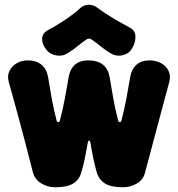

<svg xmlns="http://www.w3.org/2000/svg" viewBox="-20 -774 752 811"><path d="M213 17Q181 17 154 0.5Q127 -16 119 -46Q102 -114 85.5 -176Q69 -238 52.5 -299.5Q36 -361 17 -428Q10 -454 20 -474.5Q30 -495 51 -507Q72 -519 96 -519Q133 -519 155 -501Q177 -483 183 -449Q191 -400 199 -355.5Q207 -311 219 -265Q221 -258 226 -258Q231 -258 233 -265Q245 -311 253.5 -355.5Q262 -400 270 -449Q276 -483 297 -501Q318 -519 351 -519Q392 -519 414.5 -501Q437 -483 443 -449Q451 -400 459 -355.5Q467 -311 479 -265Q481 -258 486 -258Q491 -258 493 -265Q505 -311 513.5 -355.5Q522 -400 530 -449Q536 -483 557 -501Q578 -519 611 -519H612Q639 -519 660.5 -507Q682 -495 692 -474.5Q702 -454 695 -428Q677 -361 660.5 -299.5Q644 -238 627.5 -176Q611 -114 593 -46Q586 -16 559 0.5Q532 17 499 17Q449 17 423.5 1Q398 -15 389 -45Q380 -76 373.5 -108Q367 -140 362 -172Q360 -180 356 -180Q352 -180 351 -172Q345 -140 339 -108Q333 -76 323 -45Q315 -15 289.5 1Q264 17 213 17ZM529 -657Q551 -645 552 -621.5Q553 -598 541 -575L540 -574Q531 -555 514 -546.5Q497 -538 479 -539Q461 -540 447 -549Q422 -564 405 -578.5Q388 -593 367 -607Q356 -615 345 -607Q324 -593 307 -578.5Q290 -564 265 -549Q246 -536 220.5 -539.5Q195 -543 179 -560L178 -562Q158 -584 158 -609Q158 -634 183 -647Q204 -658 229 -673.5Q254 -689 277.5 -706Q301 -723 317 -738Q334 -754 355 -754Q376 -754 393 -740Q424 -717 460.5 -695.5Q497 -674 529 -657Z"/></svg>

Font: Winky Sans
Style: Bold
Weight: 700
Designer: Simon Atzbach
Foundry: typofactur
Version: Version 1.205